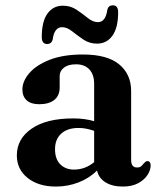

<svg xmlns="http://www.w3.org/2000/svg" viewBox="-20 -691 604 724"><path d="M43.5 -105Q43.5 -167.5 99.5 -206Q155.5 -244.5 256 -244.5Q278.5 -244.5 298.5 -241.8Q318.5 -239 335 -234V-374.5Q335 -410 317 -429.2Q299 -448.5 266.5 -448.5Q237 -448.5 221 -435.8Q205 -423 205 -405V-361Q205 -330.5 184.8 -314.2Q164.5 -298 128 -298Q96.5 -298 80.5 -312.8Q64.5 -327.5 64.5 -353.5Q64.5 -385 90.5 -415.2Q116.5 -445.5 167.2 -465.5Q218 -485.5 292.5 -485.5Q384.5 -485.5 429.5 -448.2Q474.5 -411 474.5 -347.5V-87.5Q474.5 -59.5 496.5 -59.5Q508 -59.5 513.2 -64.8Q518.5 -70 522.5 -75Q525.5 -78.5 528.5 -81Q531.5 -83.5 536 -83.5Q548 -83.5 548 -66.5Q548 -49.5 536.2 -31.2Q524.5 -13 501 -0.2Q477.5 12.5 443 12.5Q403.5 12.5 377.8 -3.5Q352 -19.5 346 -48Q317 -19 276.2 -3.2Q235.5 12.5 191 12.5Q125 12.5 84.2 -20Q43.5 -52.5 43.5 -105ZM187.5 -128.5Q187.5 -91 207.5 -71.2Q227.5 -51.5 259 -51.5Q301 -51.5 335 -79.5V-197.5Q321 -202.5 306.5 -205.5Q292 -208.5 276 -208.5Q234.5 -208.5 211 -187.2Q187.5 -166 187.5 -128.5ZM346 -526.5Q317 -526.5 294.2 -542Q271.5 -557.5 252 -573Q232.5 -588.5 214 -588.5Q184.5 -588.5 178.5 -541Q173.5 -525 158 -525Q137.5 -525 137.5 -551.5Q137.5 -610 159 -639.8Q180.5 -669.5 217 -669.5Q246.5 -669.5 269.2 -654Q292 -638.5 311.2 -623Q330.5 -607.5 349.5 -607.5Q378.5 -607.5 385 -655.5Q389.5 -671 405.5 -671Q425.5 -671 425.5 -645Q425.5 -586.5 404 -556.5Q382.5 -526.5 346 -526.5Z"/></svg>

Font: Fraunces 9pt S000 SemiBold
Style: Regular
Weight: 600
Version: Version 1.000; ttfautohint (v1.8.3)